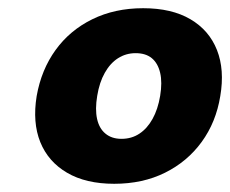

<svg xmlns="http://www.w3.org/2000/svg" viewBox="-20 -762 555 463"><path d="M255.4 -318.8Q187 -318.8 141.6 -345.5Q96.2 -372.1 77.1 -419.4Q58.1 -466.8 68.4 -530.3Q79.6 -593.8 114 -641.4Q148.4 -689 202.6 -715.6Q256.8 -742.2 325.2 -742.2Q394 -742.2 439.2 -715.6Q484.4 -689 503.2 -641.4Q522 -593.8 511.2 -530.3Q501 -467.3 466.3 -419.7Q431.6 -372.1 377.9 -345.5Q324.2 -318.8 255.4 -318.8ZM272.9 -427.2Q297.4 -427.2 316.2 -439.7Q335 -452.1 347.9 -475.3Q360.8 -498.5 366.2 -530.8Q371.6 -563.5 366.2 -586.4Q360.8 -609.4 346.2 -621.6Q331.5 -633.8 307.1 -633.8Q283.7 -633.8 264.6 -621.6Q245.6 -609.4 232.7 -586.4Q219.7 -563.5 214.4 -530.8Q209 -498.5 214.1 -475.3Q219.2 -452.1 234.4 -439.7Q249.5 -427.2 272.9 -427.2Z"/></svg>

Font: Inter 17pt Black
Style: Italic
Weight: 900
Italic angle: -9.3988°
Version: Version 4.001;git-66647c0bb